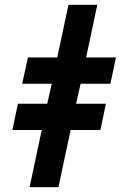

<svg xmlns="http://www.w3.org/2000/svg" viewBox="-20 -785 506 805"><path d="M104 0 155 -240H32L55 -350H178L197 -434H73L97 -544H220L267 -765H388L341 -544H466L443 -434H318L299 -350H424L401 -240H276L225 0Z"/></svg>

Font: Noto Sans Condensed ExtraBold
Style: Italic
Weight: 800
Width: 3
Italic angle: -12°
Designer: Monotype Design Team
Foundry: Monotype Imaging Inc.
Version: Version 2.013; ttfautohint (v1.8.4.7-5d5b)